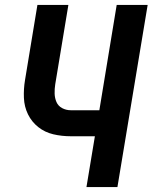

<svg xmlns="http://www.w3.org/2000/svg" viewBox="-20 -755 616 775"><path d="M329 0H454L576 -735H451L381 -310H266Q247 -310 231 -318.5Q215 -327 208 -343Q201 -359 200.5 -377.5Q200 -396 203 -415L256 -735H131L81 -432Q75 -396 76.5 -360Q78 -324 93 -293.5Q108 -263 134.5 -242Q161 -221 195 -213Q229 -205 266 -205H363Z"/></svg>

Font: Iosevka Sparkle
Style: Bold Italic
Weight: 700
Italic angle: -9°
Designer: Belleve Invis
Foundry: Belleve Invis
Version: Version 4.5.0; ttfautohint (v1.8.3)